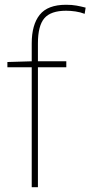

<svg xmlns="http://www.w3.org/2000/svg" viewBox="-20 -785 379 805"><path d="M258 -503H139V0H113V-503H11V-525L113 -528V-603Q113 -681 146.5 -723Q180 -765 257 -765Q282 -765 301 -761.5Q320 -758 339 -753L335 -727Q317 -734 296.5 -737Q276 -740 257 -740Q193 -740 166 -708.5Q139 -677 139 -603V-528H258Z"/></svg>

Font: Noto Sans Myanmar UI Thin
Style: Regular
Weight: 100
Designer: Monotype Design Team
Foundry: Monotype Imaging Inc.
Version: Version 2.103; ttfautohint (v1.8.4.7-5d5b)